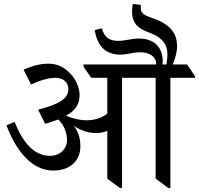

<svg xmlns="http://www.w3.org/2000/svg" viewBox="-20 -951 1012 977"><path d="M251 -83C331 -83 389 -128 389 -207C389 -245 380 -278 356 -310C390 -288 428 -274 467 -274C488 -274 507 -277 526 -285V-42L591 6H601V-555H772V-42L837 6H847V-555H972V-564L932 -623H859C872 -654 881 -686 881 -716C881 -772 855 -824 764 -856C721 -871 696 -880 696 -909C696 -914 696 -916 697 -926L656 -931C653 -917 652 -906 652 -894C652 -829 685 -805 740 -785C808 -760 832 -723 832 -673C832 -658 830 -641 827 -623H807C808 -628 808 -635 808 -640C808 -712 762 -755 687 -755C650 -755 615 -743 583 -743C536 -743 510 -761 499 -807L462 -798C475 -720 513 -673 593 -673C629 -673 655 -685 693 -685C740 -685 775 -664 775 -624V-623H405V-612L444 -555H526V-373C496 -349 459 -339 420 -339C384 -339 347 -349 316 -362C364 -389 385 -421 385 -467C385 -500 370 -541 343 -571C306 -612 269 -627 226 -627C188 -627 144 -617 100 -596L138 -521C181 -541 225 -555 263 -555C300 -555 328 -534 328 -497C328 -447 275 -419 174 -393L210 -321C235 -328 257 -336 276 -343C305 -317 321 -277 321 -238C321 -194 286 -158 235 -158C153 -158 97 -225 54 -331L13 -313C59 -191 138 -83 251 -83Z"/></svg>

Font: Noto Serif Devanagari
Style: Regular
Weight: 400
Designer: Universal Thirst, Indian Type Foundry and the Monotype Design Team
Foundry: Monotype Imaging Inc.
Version: Version 2.004